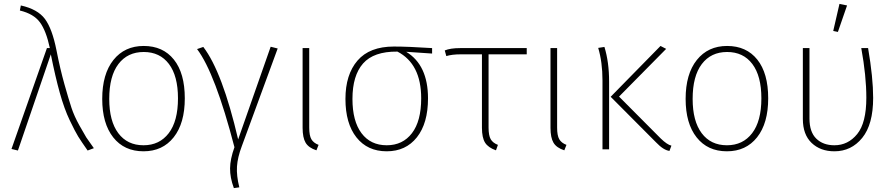

<svg xmlns="http://www.w3.org/2000/svg" viewBox="-20 -767 4593 986"><path d="M87 -739Q173 -720 210.5 -670Q248 -620 270 -509Q289 -412 311 -334Q333 -256 347 -213.5Q361 -171 388 -122.5Q415 -74 423 -61.5Q431 -49 462 -6L430 6Q397 -41 381.5 -66Q366 -91 338 -149.5Q310 -208 287 -290.5Q264 -373 241 -488L72 6L39 -2L221 -520H236Q217 -609 185 -652.5Q153 -696 82 -713Z M718 -531Q817 -531 873 -461Q929 -391 929 -262Q929 -134 872 -62Q815 10 717 10Q618 10 561.5 -61.5Q505 -133 505 -259Q505 -387 562.5 -459Q620 -531 718 -531ZM541 -259Q541 -145 587.5 -83Q634 -21 717 -21Q799 -21 846.5 -83Q894 -145 894 -262Q894 -377 847.5 -438.5Q801 -500 718 -500Q635 -500 588 -438Q541 -376 541 -259Z M1024 -526Q1122 -398 1203 -51L1370 -527L1406 -518L1222 -17Q1200 41 1197 88Q1194 135 1209 195L1181 199Q1161 145 1161.5 97.5Q1162 50 1184 -11Q1085 -392 992 -515Z M1568 -520V-112Q1568 -71 1579 -52Q1590 -33 1616 -23L1605 5Q1565 -8 1549.5 -34Q1534 -60 1534 -111V-520Z M2199 -520V-492L2066 -501Q2178 -433 2178 -262Q2178 -134 2121 -62Q2064 10 1966 10Q1867 10 1810.5 -61.5Q1754 -133 1754 -259Q1754 -384 1816 -456Q1878 -528 2003 -528Q2075 -528 2199 -520ZM2143 -262Q2143 -439 2021 -502H2020Q1899 -503 1844.5 -441Q1790 -379 1790 -259Q1790 -145 1836.5 -83Q1883 -21 1966 -21Q2048 -21 2095.5 -83Q2143 -145 2143 -262Z M2685 -488H2489V-112Q2489 -71 2500 -52Q2511 -33 2537 -23L2527 5Q2487 -9 2471 -34.5Q2455 -60 2455 -111V-488H2347Q2301 -488 2272 -479L2264 -508Q2293 -520 2343 -520H2685Z M2841 -520V-112Q2841 -71 2852 -52Q2863 -33 2889 -23L2878 5Q2838 -8 2822.5 -34Q2807 -60 2807 -111V-520Z M3372 -531 3401 -516 3159 -271 3373 -56Q3406 -24 3428 -19L3418 8Q3387 4 3349 -36L3116 -270ZM3084 -526Q3108 -448 3108 -348V0H3074V-354Q3074 -448 3052 -521Z M3714 -531Q3813 -531 3869 -461Q3925 -391 3925 -262Q3925 -134 3868 -62Q3811 10 3713 10Q3614 10 3557.5 -61.5Q3501 -133 3501 -259Q3501 -387 3558.5 -459Q3616 -531 3714 -531ZM3537 -259Q3537 -145 3583.5 -83Q3630 -21 3713 -21Q3795 -21 3842.5 -83Q3890 -145 3890 -262Q3890 -377 3843.5 -438.5Q3797 -500 3714 -500Q3631 -500 3584 -438Q3537 -376 3537 -259Z M4291 -747 4330 -739 4283 -603 4259 -608ZM4438 -520Q4464 -368 4464 -264Q4464 -128 4408 -59Q4352 10 4265 10Q4193 10 4148 -33Q4103 -76 4103 -156V-520H4137V-158Q4137 -89 4172 -55Q4207 -21 4265 -21Q4335 -21 4382 -78.5Q4429 -136 4429 -265Q4429 -377 4403 -520Z"/></svg>

Font: Fira Sans UltraLight
Style: Regular
Weight: 200
Designer: Carrois Corporate & Edenspiekermann AG
Foundry: Carrois Corporate GbR & Edenspiekermann AG
Version: Version 4.106;PS 004.106;hotconv 1.0.70;makeotf.lib2.5.58329